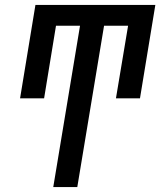

<svg xmlns="http://www.w3.org/2000/svg" viewBox="-20 -755 647 775"><path d="M195 0 303 -651H206L158 -358H61L123 -735H607L545 -358H448L497 -651H400L292 0Z"/></svg>

Font: Iosevka Curly MdExObl
Style: Regular
Weight: 500
Width: 7
Italic angle: -9°
Monospace: yes
Designer: Belleve Invis
Foundry: Belleve Invis
Version: Version 11.1.0; ttfautohint (v1.8.3)